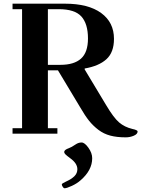

<svg xmlns="http://www.w3.org/2000/svg" viewBox="-20 -713 759 1024"><path d="M309.6 270.5Q309.6 265.6 331.1 255.9Q361.3 242.2 377 226.6Q392.6 210.9 392.6 189.5Q392.6 158.2 354.5 130.9Q335.9 117.2 329.1 110.4Q322.3 103.5 322.3 97.7Q322.3 85.9 347.7 77.1Q361.3 72.3 382.8 57.6Q398.4 46.9 415 46.9Q431.6 46.9 451.7 75.2Q471.7 103.5 471.7 130.9Q471.7 195.3 409.2 249Q390.6 265.6 363.3 278.3Q335.9 291 324.2 291Q319.3 291 314.5 283.2Q309.6 275.4 309.6 270.5ZM46.9 0V-29.3H97.7V-664.1H46.9V-693.4H326.2Q451.2 -693.4 519.5 -643.6Q587.9 -593.8 587.9 -505.9Q587.9 -433.6 547.4 -397Q506.8 -360.4 431.6 -347.7V-342.8L544.9 -154.3Q585.9 -85 615.2 -60.1Q644.5 -35.2 685.5 -25.4Q713.9 -19.5 713.9 -11.7Q713.9 2 693.8 10.7Q673.8 19.5 650.4 19.5Q603.5 19.5 568.4 10.3Q533.2 1 504.9 -20.5Q476.6 -42 455.1 -68.8Q433.6 -95.7 408.2 -139.6L289.1 -337.9H235.4V-29.3H286.1V0ZM235.4 -367.2H302.7Q375 -367.2 412.1 -400.4Q449.2 -433.6 449.2 -507.8Q449.2 -585.9 414.1 -625Q378.9 -664.1 293 -664.1H235.4Z"/></svg>

Font: Monomakh Unicode TT
Style: Medium
Weight: 500
Designer: Alexey Kryukov, Aleksandr Andreev
Version: Version 1.1